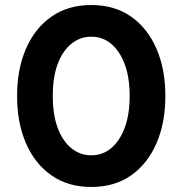

<svg xmlns="http://www.w3.org/2000/svg" viewBox="-20 -732 726 764"><path d="M343 12Q251 12 185 -34Q119 -80 83.5 -161.5Q48 -243 48 -350Q48 -457 83.5 -538.5Q119 -620 185 -666Q251 -712 343 -712Q436 -712 501.5 -666Q567 -620 602.5 -538.5Q638 -457 638 -350Q638 -243 602.5 -161.5Q567 -80 501.5 -34Q436 12 343 12ZM343 -114Q389 -114 423 -143Q457 -172 476.5 -224.5Q496 -277 496 -350Q496 -424 476.5 -476Q457 -528 423 -557Q389 -586 343 -586Q298 -586 263 -557Q228 -528 209 -476Q190 -424 190 -350Q190 -277 209 -224.5Q228 -172 263 -143Q298 -114 343 -114Z"/></svg>

Font: DM Sans 10pt ExtraBold
Style: Regular
Weight: 800
Version: Version 4.004;gftools[0.9.30]